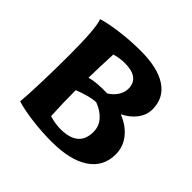

<svg xmlns="http://www.w3.org/2000/svg" viewBox="-142 -670 820 820"><g transform="rotate(45 267.5 -260.0)"><path d="M55 -15Q59 -57 61.5 -140.5Q64 -224 64 -302Q64 -467 48 -505Q88 -517 148 -524.5Q208 -532 267 -532Q370 -532 424.5 -495.5Q479 -459 479 -391Q479 -357 457.5 -328Q436 -299 398 -280Q448 -260 476 -224.5Q504 -189 504 -144Q504 -69 443.5 -28.5Q383 12 271 12Q213 12 153.5 4.5Q94 -3 55 -15ZM294 -302Q317 -316 330.5 -337Q344 -358 344 -380Q344 -447 256 -447Q225 -447 195 -438Q191 -357 190 -293Q229 -304 294 -302ZM369 -144Q369 -177 348 -202Q327 -227 288 -242Q254 -242 189 -217Q189 -138 193 -64Q228 -53 260 -53Q369 -53 369 -144Z"/></g></svg>

Font: Mirza
Style: Bold
Weight: 700
Designer: Arabic design by Kourosh Beigpour, Latin design by Eduardo Tunni, engineering by Lasse Fister
Version: Version 1.0010g